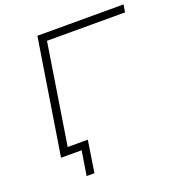

<svg xmlns="http://www.w3.org/2000/svg" viewBox="-150 -829 1027 1103"><g transform="rotate(-20 364.0 -278.0)"><path d="M191 149 215 0H89L96 -45H269L239 149ZM89 0 201 -705H728L720 -659H243L139 0Z"/></g></svg>

Font: Nunito Sans 10pt Expanded ExtraLight
Style: Italic
Weight: 250
Width: 7
Italic angle: -9°
Designer: Vernon Adams
Foundry: Vernon Adams
Version: Version 3.101;gftools[0.9.27]